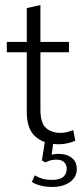

<svg xmlns="http://www.w3.org/2000/svg" viewBox="-20 -561 328 760"><path d="M213 10Q155 10 120.5 -20Q86 -50 86 -118V-354H7V-395H86V-529L140 -541V-395H253V-354H140V-127Q140 -74 162 -54.5Q184 -35 221 -35Q234 -35 247 -38.5Q260 -42 270 -46L278 -4Q265 2 248 6Q231 10 213 10ZM187 179Q162 179 140.5 173.5Q119 168 106 159L118 133Q131 141 146.5 146Q162 151 187 151Q244 151 244 106Q244 91 234 81Q224 71 203 71Q193 71 183 73Q173 75 160 82L146 74L159 -10H193L183 61L168 58Q179 53 189 50.5Q199 48 210 48Q245 48 264.5 64Q284 80 284 108Q284 140 257 159.5Q230 179 187 179Z"/></svg>

Font: Rokkitt Light
Style: Regular
Weight: 300
Version: Version 3.103